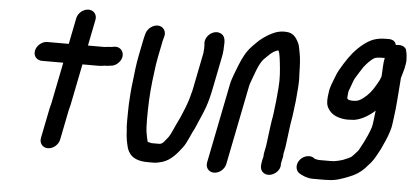

<svg xmlns="http://www.w3.org/2000/svg" viewBox="-59 -888 2632 1227"><g transform="rotate(5 1257.0 -275.0)"><path d="M388.3 -698 354.8 -530H217.8C183.9 -530 150.1 -501.6 143.4 -468C136.7 -434.4 159.4 -407 193.3 -407H330.3L277.3 -142C275.4 -132.3 270.9 -119.5 269 -110L230.2 84C223.4 118.1 245.4 146 279.4 146C313.3 146 346.4 118.1 353.2 84L392 -110C393.8 -119.3 398.3 -131.6 400.3 -142L453.3 -407H551.3C567.3 -407 580.2 -408 594.1 -411H597.1C607.7 -411 618.6 -412 629.7 -414L640.9 -415C658.2 -418.3 673.1 -427 685.5 -441C726 -486.4 697 -545.5 644.2 -537L632.8 -535C630.7 -534.3 628.9 -534 627.6 -534C612.4 -534 597.6 -531.6 584.8 -530H477.8L511.3 -698C518 -731.3 495.5 -759 462 -759C428.6 -759 395 -731.3 388.3 -698Z M868.6 -681.5C853.4 -670.5 843.1 -656.7 837.8 -640L834.6 -629C832 -619.7 830.1 -611.7 828.8 -605L807 -496C793.8 -429.5 791.5 -395.9 783.5 -328C776.2 -275.9 773.3 -222.2 770.9 -180C769 -150 770.4 -106.5 769.2 -76C768.5 -44.6 770.1 -28.7 772.8 -4L774 20C775.1 31.3 776.5 42.3 778.4 53C785.3 82.9 786.8 104.8 802.4 128C821.8 161.7 863.6 179 921.3 179H959.3C980 179 999.2 173.8 1016.3 169C1070.5 152 1106.2 108.6 1140.2 64C1165.4 30.4 1184.1 -26.1 1206 -65C1214.8 -83 1229.7 -123.1 1239.3 -142C1248.5 -162.4 1254.7 -180.4 1263.3 -202C1276.8 -238.9 1287.3 -281.8 1295.5 -323L1338 -536C1341.2 -551.8 1342.4 -565.4 1343.6 -579L1344 -596C1347.3 -633.4 1345.9 -664.2 1320.6 -679C1274.4 -705.9 1213.5 -658.1 1218.2 -607C1218.9 -602.8 1220.3 -597.5 1219.2 -592C1219.1 -588 1219.1 -583.3 1219.4 -578L1218.2 -562C1217.8 -556.7 1217.5 -551.7 1217.2 -547L1168.3 -302C1160.8 -275.7 1154.4 -246.7 1145.3 -222L1136.1 -196C1124.8 -170.7 1110.5 -129.7 1096.8 -104C1085.3 -81.6 1068.8 -43.2 1056.4 -17C1044.9 5.4 1038.5 13.2 1024 30C1013.5 44.2 1003.8 56 983.8 56H937.8C932 55.1 919.6 52 912 50C908.3 37.6 905.2 23.4 902.4 8C895.2 -27.9 895.1 -56.9 894.8 -99C895.3 -177.9 897 -247 907.3 -337C916.5 -402.9 917.8 -434.6 930 -496L951.8 -605C952.4 -608.3 953.6 -612.7 955.4 -618L958.6 -629C963.2 -645.7 961.4 -660.7 953.1 -674C937.3 -699.2 900.2 -704.4 868.6 -681.5Z M1424.7 147 1525.7 -359C1527.8 -369.7 1530.9 -380 1534.9 -390C1554.7 -442.1 1572.2 -503.5 1603.8 -540C1629.7 -563.5 1651.3 -592.7 1687.6 -604C1688.9 -604 1690.6 -604.3 1692.8 -605C1695.3 -599.6 1698.7 -595.6 1699.6 -589C1703.1 -569.8 1707 -552.7 1708.8 -530C1714.6 -480.9 1719.6 -425.2 1714.7 -369C1710.3 -328.6 1709.5 -293.4 1703.3 -252C1698.9 -214 1697 -190.3 1689.3 -152C1683.9 -116.5 1679.3 -79 1675.4 -47C1673.4 -37.2 1673.6 -28 1671.6 -18C1670.7 -10 1669.5 -0.7 1668 10L1659.4 53C1657.7 61.7 1656.9 70.7 1657 80C1655.3 85.3 1653.8 91 1652.6 97L1649.6 112C1643.1 145 1646.6 167 1664.8 181.5C1705.7 214.3 1779.2 168.5 1772 115L1775.6 97C1778.5 82.7 1782.8 70.4 1782.8 56C1782.3 55.3 1782.2 54.3 1782.4 53L1791.6 7C1798.3 -38.5 1801.3 -73.5 1807.6 -118L1812.7 -154C1815.5 -168 1817.7 -180.3 1819.1 -191L1823.1 -221C1823.8 -231 1825.2 -243.3 1827.5 -258C1834.8 -303.4 1834.7 -339.3 1839.5 -383C1842.1 -418.2 1841.5 -443.8 1839.4 -478C1838.4 -522.7 1837 -566.2 1828.8 -605C1824.1 -631.5 1821.3 -652.3 1809.4 -673C1795.8 -698.3 1779.6 -719.4 1746.9 -726C1705.8 -732 1671 -723.2 1641.3 -708C1618.2 -695.9 1610.3 -691.7 1587.3 -675C1559.3 -654.7 1546.6 -639.2 1523 -616C1488.1 -579.9 1467.2 -539 1446 -486C1431.3 -444.9 1412.1 -406.1 1402.7 -359L1301.7 147C1294.8 181.1 1316.8 209 1350.8 209C1384.8 209 1417.8 181.1 1424.7 147Z M2364.2 -497C2355.3 -469.5 2347.1 -458.2 2332.4 -433C2314.1 -400.1 2288.6 -369.9 2259.7 -349C2242.5 -335.8 2227 -326 2200.1 -326C2180.1 -326 2154.2 -326.8 2158.3 -347C2159.2 -355 2160 -364 2160.7 -374L2163.5 -388C2165.5 -394.7 2168.2 -401.7 2171.7 -409C2177.9 -424.6 2187.1 -456 2196 -471C2209 -491.4 2228.5 -524.6 2242.8 -545C2260.4 -567.8 2284.8 -596.1 2310.8 -610C2319.9 -614.1 2341.4 -616 2354 -616H2364C2367.3 -616 2370.7 -616.3 2374.2 -617C2365.7 -574.5 2367.7 -536.9 2364.2 -497ZM2437.7 -705C2432.3 -727.7 2415.9 -739 2388.5 -739H2378.5C2308.5 -739 2273.3 -723.7 2227.4 -688C2180.4 -650.3 2148.2 -609.4 2115 -556C2096.1 -524 2080.6 -502.3 2067.8 -465C2055.3 -430 2040 -401.7 2036.3 -362L2033.1 -336C2030.1 -302.2 2032.7 -280.5 2047.7 -259C2067.1 -229.9 2094.3 -213.7 2139.1 -206C2163.1 -201 2186 -203.5 2212.9 -205C2263.1 -212.5 2311.4 -244.4 2346.1 -276C2342.8 -259.5 2341.9 -239.1 2339.9 -225C2336.3 -201.1 2336.4 -188.8 2330.1 -166C2318.8 -130.9 2303.3 -98.5 2288.8 -69C2279.3 -49.6 2270.7 -36.7 2261.6 -18L2254.6 -8C2244.7 3.4 2234.2 14.2 2225.2 24C2210.9 40.5 2184.4 46.2 2164.8 56C2148.6 61.1 2127.6 66.2 2110.2 69H2101.2C2096.4 69.7 2091.7 70 2087 70H2009C2004.8 69.1 1991.1 66.6 1985 65C1960.4 40.4 1914.2 50.3 1890.8 78.5C1864.5 110.3 1871 147.6 1892.3 164C1910 176.6 1948.3 193 1982.5 193H2062.5C2069.1 193 2075.5 192.7 2081.7 192C2129.2 192 2174.1 174.6 2211.1 160C2251 145.2 2283.9 124.6 2312 95C2321.8 82.4 2332.7 72.2 2344.2 59C2366.6 31.8 2383.6 -2.4 2401 -35C2417.2 -72.3 2437.1 -110.5 2449.7 -154C2459.3 -183.5 2460 -202.8 2464.3 -232C2477.1 -316.4 2481 -414.1 2488.4 -498C2490.6 -505.3 2492.6 -512.3 2494.6 -519L2501.8 -545C2505.3 -555.7 2507.5 -565 2508.4 -573L2511 -586C2512.9 -595.3 2513.8 -605 2513.8 -615C2512 -636.1 2512.8 -654.1 2507 -671C2505.7 -677 2506 -681 2502.1 -686.5C2490.6 -702.6 2471.7 -710.2 2437.7 -705Z"/></g></svg>

Font: Smoothie
Style: It
Weight: 400
Foundry: Cannot Into Space Fonts
Version: Version 0.8